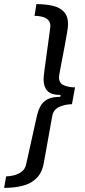

<svg xmlns="http://www.w3.org/2000/svg" viewBox="-62 -755 413 934"><path d="M115 -735Q159 -735 194 -727Q229 -719 249 -697.5Q269 -676 269 -637Q269 -625 264.5 -597.5Q260 -570 253.5 -535.5Q247 -501 240.5 -467.5Q234 -434 229.5 -409.5Q225 -385 225 -379Q225 -350 249 -340Q273 -330 303 -330L288 -248Q257 -248 227.5 -235.5Q198 -223 192 -190L152 33Q144 83 117 110.5Q90 138 49 148.5Q8 159 -42 159L-32 103Q-16 103 5 98Q26 93 43 80.5Q60 68 65 45L115 -180Q122 -214 134 -237Q146 -260 169 -272Q192 -284 231 -284L233 -293Q187 -293 168.5 -313Q150 -333 150 -369Q150 -380 153.5 -407.5Q157 -435 162 -470.5Q167 -506 171.5 -539.5Q176 -573 179.5 -598Q183 -623 183 -628Q183 -648 171 -659Q159 -670 141.5 -674Q124 -678 106 -678Z"/></svg>

Font: Archivo SemiExpanded
Style: Italic
Weight: 400
Width: 6
Italic angle: -10°
Designer: Hector Gatti
Foundry: Omnibus-Type
Version: Version 2.001